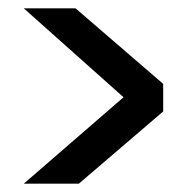

<svg xmlns="http://www.w3.org/2000/svg" viewBox="-20 -564 451 460"><path d="M169 -124H37L276 -331L37 -544H161L371 -363V-297Z"/></svg>

Font: HermeneusOne
Style: Regular
Weight: 400
Designer: Rodrigo Fuenzalida, Pablo Impallari
Foundry: Pablo Impallari, Rodrigo Fuenzalida
Version: Version 1.000; ttfautohint (v0.8) -G 200 -r 50